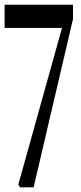

<svg xmlns="http://www.w3.org/2000/svg" viewBox="-23 -797 343 817"><path d="M61.5 0 55.2 -12.7 251 -714.4V-661.6L245.6 -678.2H-3.4V-776.9H287.6V-715.8L120.1 0Z"/></svg>

Font: Scarab Serif
Style: Condensed
Weight: 400
Designer: John Roberts
Foundry: Scarab
Version: 1.0